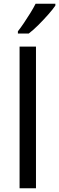

<svg xmlns="http://www.w3.org/2000/svg" viewBox="-20 -1010 317 1030"><path d="M173 0H85V-760H173ZM277 -980Q265 -962 240 -933.5Q215 -905 186.5 -876.5Q158 -848 134 -830H76V-842Q91 -861 108.5 -887Q126 -913 143 -940.5Q160 -968 171 -990H277Z"/></svg>

Font: Noto Sans Anatolian Hieroglyphs
Style: Regular
Weight: 400
Designer: Monotype Design Team
Foundry: Monotype Imaging Inc.
Version: Version 2.001; ttfautohint (v1.8.4.7-5d5b)